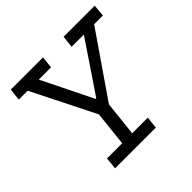

<svg xmlns="http://www.w3.org/2000/svg" viewBox="-165 -807 964 964"><g transform="rotate(-45 316.5 -325.0)"><path d="M627 -586H565L333 -249L313 -64H424L417 0H128L134 -64H242L262 -249L93 -586H30L37 -650H266L259 -586H172L305 -316H310L492 -586H405L412 -650H633Z"/></g></svg>

Font: Zilla Slab Regular
Style: Italic
Weight: 400
Italic angle: -6°
Designer: Typotheque.com
Foundry: Typotheque type foundry
Version: Version 1.1; 2017; ttfautohint (v1.6)